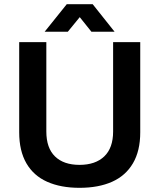

<svg xmlns="http://www.w3.org/2000/svg" viewBox="-20 -888 764 920"><path d="M361 12Q271 12 206 -17Q141 -46 106.5 -105.5Q72 -165 72 -254V-686H202V-258Q202 -179 243.5 -138.5Q285 -98 361 -98Q437 -98 479.5 -138.5Q522 -179 522 -258V-686H652V-254Q652 -165 617 -105.5Q582 -46 517 -17Q452 12 361 12ZM194 -736 300 -868H424L529 -736H418L334 -841L390 -840L305 -736Z"/></svg>

Font: Archivo SemiBold SemiBold
Style: Regular
Weight: 600
Version: Version 2.001